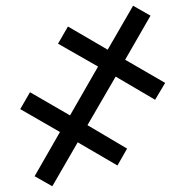

<svg xmlns="http://www.w3.org/2000/svg" viewBox="-20 -649 649 672"><path d="M356.9 -475.1 217.8 -556.2 183.1 -496.1 323.2 -416 225.1 -245.1 85 -326.2 50.8 -267.1 189.9 -187 101.1 -32.2 163.1 2.9 252 -150.9 391.1 -69.8 424.8 -128.9 286.1 -210.9 384.8 -380.9 522.9 -299.8 558.1 -358.9 418 -439.9 506.8 -594.2 445.8 -628.9Z"/></svg>

Font: Noto Reveo Sans
Style: Regular
Weight: 600
Designer: Monotype Design Team
Foundry: Monotype Imaging Inc.
Version: Version 2.007